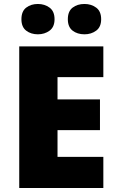

<svg xmlns="http://www.w3.org/2000/svg" viewBox="-20 -948 589 968"><path d="M501 0H77V-714H501V-559H270V-447H484V-292H270V-157H501ZM88 -851Q88 -891 112 -909.5Q136 -928 171 -928Q205 -928 230 -909.5Q255 -891 255 -851Q255 -812 230 -793.5Q205 -775 171 -775Q136 -775 112 -793.5Q88 -812 88 -851ZM322 -851Q322 -891 346 -909.5Q370 -928 406 -928Q440 -928 465 -909.5Q490 -891 490 -851Q490 -812 465 -793.5Q440 -775 406 -775Q370 -775 346 -793.5Q322 -812 322 -851Z"/></svg>

Font: Noto Sans Armenian Black
Style: Regular
Weight: 900
Version: Version 2.007